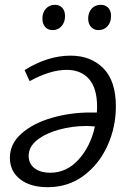

<svg xmlns="http://www.w3.org/2000/svg" viewBox="-20 -768 544 797"><path d="M461 -326Q461 -240 426 -163Q391 -86 327 -38.5Q263 9 178 9Q105 9 63 -24.5Q21 -58 21 -113Q21 -171 69 -213.5Q117 -256 194 -278.5Q271 -301 355 -301H382Q383 -309 383 -325Q383 -402 349.5 -440Q316 -478 257 -478Q188 -478 103 -431L82 -477Q178 -537 273 -537Q357 -537 409 -484.5Q461 -432 461 -326ZM374 -243Q350 -245 338 -245Q281 -245 225.5 -230Q170 -215 134.5 -187Q99 -159 99 -121Q99 -89 123 -70Q147 -51 189 -51Q257 -51 306.5 -106Q356 -161 374 -243ZM156 -691Q156 -716 170.5 -732Q185 -748 208 -748Q227 -748 238.5 -735.5Q250 -723 250 -701Q250 -676 235.5 -659.5Q221 -643 199 -643Q179 -643 167.5 -656Q156 -669 156 -691ZM346 -691Q346 -716 360.5 -732Q375 -748 398 -748Q418 -748 429.5 -735.5Q441 -723 441 -701Q441 -676 426.5 -659.5Q412 -643 389 -643Q370 -643 358 -656Q346 -669 346 -691Z"/></svg>

Font: Bitter Pro
Style: Italic
Weight: 400
Italic angle: -9°
Designer: Sol Matas, and Bitter project Authors
Foundry: Sol Matas
Version: Version 1.010